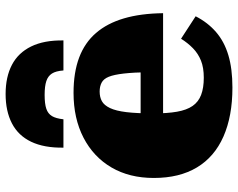

<svg xmlns="http://www.w3.org/2000/svg" viewBox="-102 -734 848 684"><g transform="rotate(-90 322.0 -392.0)"><path d="M329 -796Q268 -796 224.5 -773.5Q181 -751 159 -705Q137 -659 138 -590H239Q242 -617 250.5 -631Q259 -645 276.5 -651Q294 -657 326 -657Q357 -657 375 -651Q393 -645 402 -631Q411 -617 413 -590H520Q521 -659 498.5 -705Q476 -751 433 -773.5Q390 -796 329 -796ZM260 -269Q260 -220 266 -185.5Q272 -151 286.5 -130Q301 -109 326 -99.5Q351 -90 387 -90Q423 -90 448 -100Q473 -110 492 -128.5Q511 -147 526 -171L606 -119Q584 -76 550 -46.5Q516 -17 467.5 -2.5Q419 12 352 12Q250 12 177.5 -20Q105 -52 67.5 -114.5Q30 -177 30 -268Q30 -355 67.5 -419Q105 -483 173.5 -518.5Q242 -554 333 -554Q406 -554 459 -534Q512 -514 546.5 -474Q581 -434 598.5 -374.5Q616 -315 617 -235H204V-315H425L407 -283Q406 -340 402 -375Q398 -410 390.5 -428.5Q383 -447 369.5 -454Q356 -461 338 -461Q318 -461 303.5 -453Q289 -445 279 -424Q269 -403 264.5 -365.5Q260 -328 260 -269Z"/></g></svg>

Font: Roboto Serif Black
Style: Regular
Weight: 900
Designer: Greg Gazdowicz
Foundry: Commercial Type
Version: Version 1.008